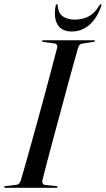

<svg xmlns="http://www.w3.org/2000/svg" viewBox="-28 -891 501 911"><path d="M173.5 -37Q171.5 -28 174.2 -21.2Q177 -14.5 185.5 -13.5L239 -8Q242 -7.5 243.8 -6.5Q245.5 -5.5 245.5 -4Q245.5 -2 244 -1Q242.5 0 240 0H-2.5Q-5 0 -6.5 -1Q-8 -2 -8 -3.5Q-8 -6 -6.2 -7Q-4.5 -8 -2 -8L48.5 -14Q57.5 -15 62.8 -20.8Q68 -26.5 71.5 -37.5Q79 -63 90.5 -103.2Q102 -143.5 115.8 -193.2Q129.5 -243 144.8 -297.8Q160 -352.5 174.8 -407.2Q189.5 -462 202.8 -511.5Q216 -561 226.5 -601Q237 -641 243.5 -666Q245 -675 241.2 -679.5Q237.5 -684 229.5 -685L178 -692Q173.5 -692.5 172.5 -693.5Q171.5 -694.5 171.5 -696.5Q171.5 -698 173 -699Q174.5 -700 177 -700H418.5Q421 -700 422 -699.2Q423 -698.5 423 -697Q423 -695.5 421.8 -694.5Q420.5 -693.5 416 -692.5L361.5 -684Q355 -683 350.2 -678.5Q345.5 -674 342 -662.5Q335 -638 323.8 -597.8Q312.5 -557.5 299 -507.8Q285.5 -458 270.8 -403.2Q256 -348.5 241.2 -294Q226.5 -239.5 213.2 -189.8Q200 -140 189.8 -100.5Q179.5 -61 173.5 -37ZM327 -798Q364.5 -798 393.5 -813.5Q422.5 -829 443.5 -865.5Q445.5 -868.5 447 -869.8Q448.5 -871 450 -871Q452 -871 452.8 -869Q453.5 -867 452.5 -863.5Q433 -805.5 396.5 -773.5Q360 -741.5 312.5 -741.5Q266 -741.5 245.8 -773.5Q225.5 -805.5 236 -863.5Q236.5 -867 238 -869Q239.5 -871 241.5 -871Q243 -871 244.2 -869.8Q245.5 -868.5 245.5 -865.5Q248.5 -827.5 270.8 -812.8Q293 -798 327 -798Z"/></svg>

Font: Fraunces 120pt
Style: Italic
Weight: 400
Italic angle: -16°
Version: Version 1.000;[b76b70a41]